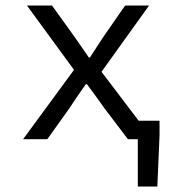

<svg xmlns="http://www.w3.org/2000/svg" viewBox="-20 -506 640 698"><path d="M481 172V0H463V-67H560V-15L552 172ZM64 0 249 -252 78 -486H169L246 -379Q259 -360 274 -339Q289 -318 303 -297H307Q320 -318 334.5 -339.5Q349 -361 362 -381L435 -486H522L349 -245L535 0H445L360 -112Q345 -133 328.5 -156Q312 -179 296 -200H292Q277 -179 262 -157Q247 -135 232 -112L152 0Z"/></svg>

Font: Source Code Pro
Style: Regular
Weight: 400
Monospace: yes
Designer: Paul D. Hunt, Teo Tuominen
Foundry: Adobe Systems Incorporated
Version: Version 1.018;hotconv 1.0.116;makeotfexe 2.5.65601